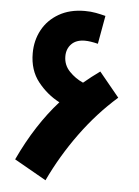

<svg xmlns="http://www.w3.org/2000/svg" viewBox="-52 -725 572 791"><g transform="rotate(5 234.5 -329.5)"><path d="M166 25 34 -50Q69 -125 109.5 -187.5Q150 -250 195 -300Q143 -327 105.5 -374.5Q68 -422 68 -492Q68 -545 91.5 -588.5Q115 -632 160 -658Q205 -684 267 -684Q292 -684 313 -680Q334 -676 353 -671L332 -554Q300 -562 278 -562Q242 -562 222.5 -542Q203 -522 203 -491Q203 -455 228 -429Q253 -403 285 -389Q317 -416 352 -441L435 -340Q352 -267 283.5 -173Q215 -79 166 25Z"/></g></svg>

Font: Noto Sans Arabic ExtCond
Style: Bold
Weight: 700
Width: 2
Designer: Monotype Design Team, Nadine Chahine, Nizar Qandah and Khaled Hosny
Foundry: Monotype Imaging Inc.
Version: Version 2.012; ttfautohint (v1.8.4.7-5d5b)